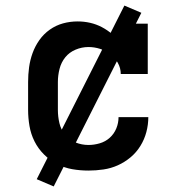

<svg xmlns="http://www.w3.org/2000/svg" viewBox="-20 -605 640 690"><path d="M298 8Q268 8 239.5 3Q211 -2 185 -15.5Q159 -29 138 -50Q117 -71 104 -97Q91 -123 86 -152Q81 -181 81 -210V-310Q81 -337 84.5 -363Q88 -389 97 -414Q106 -439 121.5 -461Q137 -483 159 -498.5Q181 -514 206.5 -521Q232 -528 259 -528Q282 -528 304 -523Q326 -518 346 -507.5Q366 -497 383.5 -482Q401 -467 414 -448V-520H511V-339H414Q414 -360 403.5 -379Q393 -398 376.5 -410.5Q360 -423 339.5 -429.5Q319 -436 298 -436Q274 -436 251.5 -426.5Q229 -417 214.5 -399Q200 -381 194 -357.5Q188 -334 188 -310V-210Q188 -186 193.5 -162.5Q199 -139 214 -120.5Q229 -102 251.5 -93Q274 -84 298 -84Q318 -84 338.5 -90Q359 -96 374.5 -110Q390 -124 398 -143.5Q406 -163 406 -184H513Q513 -157 506 -130.5Q499 -104 484.5 -80.5Q470 -57 449 -39.5Q428 -22 403.5 -11Q379 0 352 4Q325 8 298 8ZM173 65 112 39 427 -585 488 -559Z"/></svg>

Font: Iosevka Etoile Semibold
Style: Regular
Weight: 600
Designer: Belleve Invis
Foundry: Belleve Invis
Version: Version 22.1.2; ttfautohint (v1.8.4)